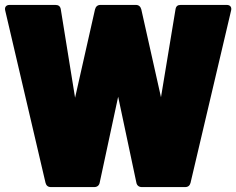

<svg xmlns="http://www.w3.org/2000/svg" viewBox="-34 -760 959 780"><path d="M-13 -718 151 -17C154 -6 161 0 173 0H349C361 0 369 -7 371 -18L446 -367L520 -18C522 -7 530 0 542 0H718C730 0 737 -6 740 -17L905 -718C908 -731 901 -740 887 -740H700C688 -740 681 -735 679 -722L620 -365L540 -722C537 -733 530 -740 518 -740H374C362 -740 355 -733 352 -722L271 -363L213 -722C211 -735 203 -740 191 -740H5C-9 -740 -16 -731 -13 -718Z"/></svg>

Font: Malmofest Black-Rounded
Style: Regular
Weight: 800
Designer: Jonny Pinhorn (Poppins), Kolossal
Version: Version 1.004;Glyphs 3.1.2 (3151)